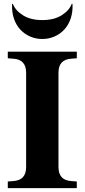

<svg xmlns="http://www.w3.org/2000/svg" viewBox="-20 -965 434 985"><path d="M280 -108Q280 -74 296.5 -56Q313 -38 347 -36L374 -34V0H20V-34L47 -36Q81 -38 97.5 -56Q114 -74 114 -108V-592Q114 -626 97.5 -644Q81 -662 47 -664L20 -666V-700H374V-666L347 -664Q313 -662 296.5 -644Q280 -626 280 -592ZM46 -945Q59 -911 98 -886.5Q137 -862 197 -862Q257 -862 296 -886.5Q335 -911 348 -945H352Q354 -903 342.5 -869.5Q331 -836 309.5 -813Q288 -790 259 -777.5Q230 -765 197 -765Q164 -765 135 -777.5Q106 -790 84.5 -813Q63 -836 51.5 -869.5Q40 -903 42 -945Z"/></svg>

Font: Redaction
Style: Bold
Weight: 700
Designer: Jeremy Mickel / Forest Young
Foundry: MCKL
Version: Version 2.001; Redaction Bold